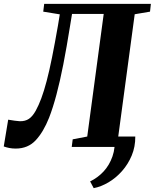

<svg xmlns="http://www.w3.org/2000/svg" viewBox="-44 -763 804 997"><path d="M658.5 -54Q659 -1 640 44.5Q621 90 589.5 125.5Q558 161 519.5 183.8Q481 206.5 442.5 214L424 179Q463.5 160 493.8 127.5Q524 95 540 49.2Q556 3.5 551 -54ZM330 -690.5 319.5 -626.5Q302 -517 284.8 -428.8Q267.5 -340.5 249.2 -272Q231 -203.5 211 -152Q182 -78.5 141.8 -35Q101.5 8.5 37.5 8.5Q20 8.5 4.5 5.5Q-11 2.5 -24.5 -2.5L-1.5 -141.5Q18 -138.5 32.8 -136.2Q47.5 -134 59 -133.5Q87 -133 106 -145.8Q125 -158.5 141.5 -188Q156.5 -215 170.5 -252.5Q184.5 -290 198.2 -342Q212 -394 226.2 -465Q240.5 -536 257 -630.5L266.5 -688.5L180.5 -702.5L185.5 -743H739.5L735 -702.5L655.5 -689L570 -54L650.5 -34L645.5 0H328.5L333.5 -39.5L409 -54L494.5 -690.5Z"/></svg>

Font: Merriweather 60pt ExtraBold
Style: Italic
Weight: 800
Italic angle: -7.8°
Version: Version 2.101